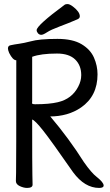

<svg xmlns="http://www.w3.org/2000/svg" viewBox="-20 -906 540 943"><path d="M113 17Q96 17 77 8Q58 -1 58 -17Q58 -29 59 -58.5Q60 -88 60 -610Q43 -610 25 -646Q19 -660 19 -668Q19 -682 33 -684Q51 -688 73.5 -691Q96 -694 131 -703Q173 -715 262 -715Q337 -715 380.5 -689Q424 -663 441.5 -623Q459 -583 459 -541Q459 -434 378 -378Q314 -334 224 -334H227Q318 -227 392 -110Q429 -57 455 -37Q489 -10 489 5Q489 17 467 17Q396 17 339 -60Q232 -214 192 -264.5Q152 -315 138 -319Q138 -81 139 -48.5Q140 -16 140 1Q140 17 113 17ZM153 -394Q222 -394 264 -404Q333 -420 364 -480Q379 -508 379 -537Q379 -585 349 -614Q319 -643 260 -643Q181 -643 138 -627V-404L137 -400Q137 -394 153 -394ZM183 -735Q173 -735 166.5 -742.5Q160 -750 160 -758Q160 -781 298 -883Q302 -886 312 -886Q322 -886 338 -874Q372 -848 372 -826Q372 -816 360 -811Q316 -792 273 -776Q230 -760 211 -747.5Q192 -735 183 -735Z"/></svg>

Font: LXGW WenKai Mono Medium
Style: Regular
Weight: 500
Monospace: yes
Designer: LXGW / Fontworks Inc.
Foundry: LXGW / Fontworks Inc.
Version: Version 1.520; June 14, 2025